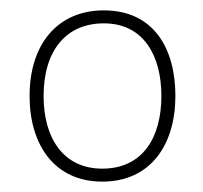

<svg xmlns="http://www.w3.org/2000/svg" viewBox="-20 -745 392 370"><path d="M318 -560C318 -652 276 -725 180 -725C92 -725 37 -661 37 -560C37 -466 85 -395 177 -395C271 -395 318 -467 318 -560ZM64 -560C64 -647 107 -700 180 -700C258 -700 291 -636 291 -560C291 -480 255 -420 177 -420C102 -420 64 -479 64 -560Z"/></svg>

Font: Noto Sans Gujarati UI Thin
Style: Regular
Weight: 100
Designer: Jelle Bosma - Monotype Design Team, Universal Thirst
Foundry: Monotype Imaging Inc.
Version: Version 2.106